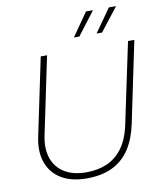

<svg xmlns="http://www.w3.org/2000/svg" viewBox="-100 -1018 926 1107"><g transform="rotate(-10 363.0 -464.5)"><path d="M318 10Q229 10 170 -25.5Q111 -61 88 -125.5Q65 -190 83 -275L178 -729H215L120 -274Q105 -200 124.5 -143.5Q144 -87 195 -56Q246 -25 322 -25Q388 -25 441.5 -47.5Q495 -70 533.5 -121.5Q572 -173 590 -260L689 -729H726L627 -255Q610 -172 572 -112.5Q534 -53 471.5 -21.5Q409 10 318 10ZM385 -803 480 -939H521L417 -803ZM518 -803 614 -939H656L550 -803Z"/></g></svg>

Font: Mona Sans
Style: Italic
Weight: 200
Italic angle: -11.6951°
Designer: Deni Anggara
Foundry: GitHub
Version: Version 2.000